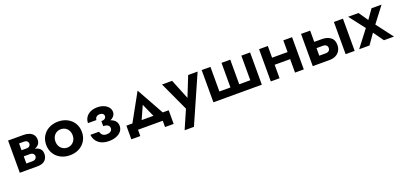

<svg xmlns="http://www.w3.org/2000/svg" viewBox="15 -1425 5384 2575"><g transform="rotate(-20 2707.5 -137.5)"><path d="M150 -240V-189H283Q301 -189 313.5 -185.5Q326 -182 333.5 -174.5Q341 -167 345 -158.5Q349 -150 349 -139Q349 -119 333.5 -103Q318 -87 283 -87H150V0H324Q403 0 437.5 -36.5Q472 -73 472 -125Q472 -170 450 -195Q428 -220 390 -230Q352 -240 304 -240ZM150 -220H294Q337 -220 372.5 -232.5Q408 -245 430 -270.5Q452 -296 452 -335Q452 -380 430 -407.5Q408 -435 372.5 -447.5Q337 -460 294 -460H150V-373H273Q299 -373 314 -359Q329 -345 329 -325Q329 -315 325 -306Q321 -297 314 -290Q307 -283 296.5 -279.5Q286 -276 273 -276H150ZM75 -460V0H200V-460Z M535 -230Q535 -159 568.5 -104.5Q602 -50 659.5 -20Q717 10 790 10Q863 10 920.5 -20Q978 -50 1011.5 -104.5Q1045 -159 1045 -230Q1045 -302 1011.5 -356Q978 -410 920.5 -440Q863 -470 790 -470Q717 -470 659.5 -440Q602 -410 568.5 -356Q535 -302 535 -230ZM667 -230Q667 -269 683.5 -299Q700 -329 728 -345Q756 -361 790 -361Q824 -361 852 -345Q880 -329 896.5 -299Q913 -269 913 -230Q913 -191 896.5 -161.5Q880 -132 852 -115.5Q824 -99 790 -99Q756 -99 728 -115.5Q700 -132 683.5 -161.5Q667 -191 667 -230Z M1340 -230Q1434 -227 1481.5 -258.5Q1529 -290 1529 -340Q1529 -377 1505.5 -406.5Q1482 -436 1441.5 -453Q1401 -470 1349 -470Q1293 -470 1251 -450Q1209 -430 1185.5 -394.5Q1162 -359 1162 -313H1282Q1282 -329 1290 -342.5Q1298 -356 1313 -364Q1328 -372 1350 -372Q1376 -372 1392 -359.5Q1408 -347 1408 -325Q1408 -305 1392 -291Q1376 -277 1340 -277ZM1347 10Q1404 10 1450 -7.5Q1496 -25 1522.5 -57.5Q1549 -90 1549 -135Q1549 -197 1493.5 -230Q1438 -263 1340 -260V-205Q1368 -205 1387.5 -198Q1407 -191 1417 -177.5Q1427 -164 1427 -145Q1427 -127 1417 -113.5Q1407 -100 1389 -93Q1371 -86 1346 -86Q1310 -86 1289.5 -104.5Q1269 -123 1262 -154H1138Q1146 -80 1200 -35Q1254 10 1347 10Z M1936 -292 2054 -30 2183 -51 1936 -495 1690 -51 1818 -30ZM2115 0V90H2238V-105H1634V90H1762V0Z M2780 -460H2645L2500 -96L2564 -94L2416 -460H2272L2463 -46L2347 220H2480Z M3246 -109V-460H3121V-109H2963V-460H2838V0H3529V-460H3404V-109Z M3704 -192H4066V-293H3704ZM4003 -460V0H4128V-460ZM3657 -460V0H3782V-460Z M4725 -460V0H4854V-460ZM4256 -460V0H4386V-460ZM4353 -210H4477Q4508 -210 4524.5 -195.5Q4541 -181 4541 -156Q4541 -139 4533.5 -127Q4526 -115 4512 -108.5Q4498 -102 4477 -102H4353V0H4496Q4544 0 4582 -18Q4620 -36 4642 -71.5Q4664 -107 4664 -156Q4664 -230 4615.5 -264.5Q4567 -299 4496 -299H4353Z M5262 -460 5168 -327 5076 -460H4928L5100 -237L4918 0H5066L5168 -146L5272 0H5415L5235 -237L5405 -460Z"/></g></svg>

Font: Jost SemiBold
Style: Regular
Weight: 600
Version: Version 3.710